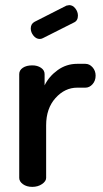

<svg xmlns="http://www.w3.org/2000/svg" viewBox="-20 -729 400 749"><path d="M268 -641 147 -580Q141 -577 135 -577Q121 -577 110.5 -590Q100 -603 100 -618Q100 -636 115 -644L239 -707Q249 -709 250 -709Q264 -709 274 -696Q284 -683 284 -668Q284 -648 268 -641ZM313 -387H281Q233 -387 196.5 -346.5Q160 -306 160 -240V-35Q160 -22 144 -11Q128 0 106 0Q84 0 69.5 -10.5Q55 -21 55 -35V-440Q55 -455 69 -464.5Q83 -474 106 -474Q126 -474 140 -464.5Q154 -455 154 -440V-396Q171 -431 205 -455.5Q239 -480 281 -480H313Q329 -480 341 -466.5Q353 -453 353 -434Q353 -414 341 -400.5Q329 -387 313 -387Z"/></svg>

Font: AkaAcidDosis
Style: SemiBold
Weight: 600
Designer: Edgar Tolentino, Pablo Impallari, Igino Marini, Cyberella
Foundry: Edgar Tolentino, Pablo Impallari, Igino Marini, Cyberella
Version: Version 1.007